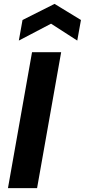

<svg xmlns="http://www.w3.org/2000/svg" viewBox="-20 -969 437 989"><path d="M21 0 145 -700H295L171 0ZM77 -760 96 -866 261 -949 397 -866 378 -760 243 -847Z"/></svg>

Font: DM Sans 24pt Black
Style: Italic
Weight: 900
Italic angle: -10°
Designer: Colophon Foundry, Jonny Pinhorn
Foundry: Colophon Foundry
Version: Version 4.004;gftools[0.9.30]